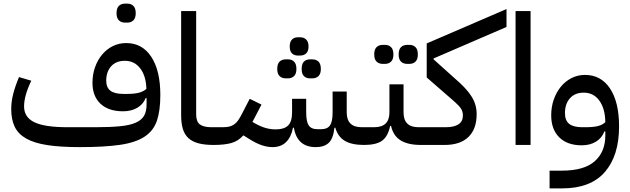

<svg xmlns="http://www.w3.org/2000/svg" viewBox="-20 -801 3484 1061"><path d="M421 12Q315 12 242.5 1Q170 -10 125.5 -35Q81 -60 61.5 -100Q42 -140 42 -199Q42 -239 53 -282Q64 -325 85 -375L153 -355Q113 -272 113 -213Q113 -153 170 -125.5Q227 -98 352 -98H509Q590 -98 644.5 -103.5Q699 -109 731 -123.5Q763 -138 776.5 -162Q790 -186 790 -224V-259H785Q771 -224 738 -205Q705 -186 660 -186Q580 -186 535.5 -227.5Q491 -269 491 -344Q491 -389 505 -429Q519 -469 544 -499Q569 -529 603 -546Q637 -563 678 -563Q766 -563 816 -487Q866 -411 866 -276Q866 -189 847 -133.5Q828 -78 778.5 -45.5Q729 -13 642.5 -0.5Q556 12 421 12ZM682 -282Q724 -282 749 -289Q774 -296 789 -310Q787 -381 755 -423Q723 -465 670 -465Q621 -465 594 -434.5Q567 -404 567 -356Q567 -317 590.5 -299.5Q614 -282 662 -282ZM671 -676Q650 -676 637 -688.5Q624 -701 624 -728Q624 -756 637 -768.5Q650 -781 671 -781H684Q704 -781 717 -768.5Q730 -756 730 -728Q730 -701 717 -688.5Q704 -676 684 -676Z M1160 0Q1111 0 1077 -9Q1043 -18 1021.5 -37.5Q1000 -57 990.5 -88.5Q981 -120 981 -165V-740H1064V-169Q1064 -129 1084.5 -113.5Q1105 -98 1149 -98H1183V-22L1161 0Z M1161 -76 1183 -98H1212Q1232 -98 1247 -101.5Q1262 -105 1274 -113.5Q1286 -122 1296 -136Q1306 -150 1317 -172L1360 -255L1425 -223L1375 -127L1384 -122Q1419 -102 1447 -94Q1475 -86 1504 -86Q1550 -86 1572 -107.5Q1594 -129 1594 -180V-255H1672V-180Q1672 -129 1686 -108Q1700 -87 1735 -87H1755Q1789 -87 1803.5 -108Q1818 -129 1818 -180V-295H1896V-180Q1896 -98 1978 -98H2014V-22L1992 0Q1923 0 1885 -23Q1847 -46 1833 -95H1828Q1822 -36 1797 -12Q1772 12 1725 12Q1622 12 1604 -95H1599Q1589 -43 1560.5 -15.5Q1532 12 1486 12Q1457 12 1425 1Q1393 -10 1354 -35L1325 -53Q1296 -21 1258 -10.5Q1220 0 1161 0ZM1693 -368Q1672 -368 1659.5 -380.5Q1647 -393 1647 -420Q1647 -448 1659.5 -460.5Q1672 -473 1693 -473H1706Q1727 -473 1740 -460.5Q1753 -448 1753 -420Q1753 -393 1740 -380.5Q1727 -368 1706 -368ZM1559 -368Q1538 -368 1525 -380.5Q1512 -393 1512 -420Q1512 -448 1525 -460.5Q1538 -473 1559 -473H1572Q1592 -473 1605 -460.5Q1618 -448 1618 -420Q1618 -393 1605 -380.5Q1592 -368 1572 -368ZM1626 -494Q1606 -494 1593.5 -506Q1581 -518 1581 -544Q1581 -570 1593.5 -582.5Q1606 -595 1626 -595H1639Q1659 -595 1672 -582.5Q1685 -570 1685 -544Q1685 -518 1672 -506Q1659 -494 1639 -494Z M1992 -76 2014 -98H2048Q2132 -98 2132 -180V-335H2210V-180Q2210 -98 2292 -98H2328V-22L2306 0Q2234 0 2193.5 -25.5Q2153 -51 2141 -105H2136Q2124 -47 2091.5 -23.5Q2059 0 1992 0ZM2230 -448Q2209 -448 2196 -460.5Q2183 -473 2183 -500Q2183 -528 2196 -540.5Q2209 -553 2230 -553H2243Q2263 -553 2276 -540.5Q2289 -528 2289 -500Q2289 -473 2276 -460.5Q2263 -448 2243 -448ZM2095 -448Q2074 -448 2061 -460.5Q2048 -473 2048 -500Q2048 -528 2061 -540.5Q2074 -553 2095 -553H2108Q2128 -553 2141 -540.5Q2154 -528 2154 -500Q2154 -473 2141 -460.5Q2128 -448 2108 -448Z M2306 -76 2328 -98H2444Q2489 -98 2513.5 -114Q2538 -130 2538 -163Q2538 -183 2528.5 -199Q2519 -215 2493 -238L2338 -373V-561L2779 -751V-652L2376 -478V-473L2493 -368Q2527 -339 2550 -314Q2573 -289 2587 -266Q2601 -243 2607.5 -219.5Q2614 -196 2614 -170Q2614 -88 2568.5 -44Q2523 0 2437 0H2306Z M2829 -740H2912V0H2829Z M3017 142H3085Q3208 142 3266.5 90Q3325 38 3325 -52V-75H3320Q3306 -38 3273 -18Q3240 2 3195 2Q3115 2 3070.5 -42Q3026 -86 3026 -164Q3026 -210 3040 -250.5Q3054 -291 3079 -321.5Q3104 -352 3138 -369.5Q3172 -387 3213 -387Q3301 -387 3351 -312Q3401 -237 3401 -102Q3401 59 3322.5 149.5Q3244 240 3087 240H3017ZM3217 -98Q3259 -98 3284.5 -104.5Q3310 -111 3325 -126Q3324 -201 3292 -245Q3260 -289 3206 -289Q3157 -289 3129.5 -258Q3102 -227 3102 -176Q3102 -135 3125.5 -116.5Q3149 -98 3197 -98Z"/></svg>

Font: IBM Plex Sans Arabic Text
Style: Regular
Weight: 450
Designer: Mike Abbink, Paul van der Laan, Pieter van Rosmalen, Wael Morcos, Khajak Apelian
Foundry: Bold Monday
Version: Version 1.2